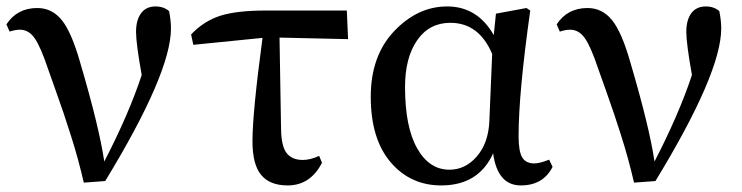

<svg xmlns="http://www.w3.org/2000/svg" viewBox="-20 -561 2304 596"><path d="M9.8 -462.9 0 -485.4Q33.2 -536.1 95.7 -536.1Q141.6 -536.1 171.9 -498.5Q202.1 -460.9 228.5 -368.2Q288.1 -166 303.7 -59.6Q379.9 -207 419.9 -328.1Q402.3 -425.8 402.3 -461.9Q402.3 -499 418 -520Q433.6 -541 462.9 -541Q488.3 -541 504.9 -526.4Q510.7 -497.1 510.7 -472.7Q510.7 -334 306.6 1L240.2 5.9Q231.4 -31.2 221.7 -67.4Q211.9 -103.5 198.7 -144.5Q185.5 -185.5 177.7 -209Q169.9 -232.4 152.3 -281.7Q134.8 -331.1 128.9 -347.7Q106.4 -415 87.9 -441.9Q69.3 -468.8 42 -468.8Q27.3 -468.8 9.8 -462.9Z M847.7 -444.3 852.5 -158.2Q853.5 -106.4 870.1 -85.4Q886.7 -64.5 919.9 -64.5Q943.4 -64.5 970.7 -77.1L979.5 -55.7Q943.4 14.6 873 14.6Q817.4 14.6 790.5 -18.1Q763.7 -50.8 763.7 -122.1Q763.7 -210.9 794.9 -443.4L580.1 -421.9L573.2 -454.1Q613.3 -496.1 664.1 -512.2Q714.8 -528.3 804.7 -528.3H1056.6L1060.5 -439.5Z M1499 -184.6 1507.8 -393.6Q1466.8 -490.2 1377.9 -490.2Q1312.5 -490.2 1274.9 -436Q1237.3 -381.8 1237.3 -291Q1237.3 -167 1274.9 -100.6Q1312.5 -34.2 1375 -34.2Q1424.8 -34.2 1460.4 -75.7Q1496.1 -117.2 1499 -184.6ZM1684.6 -65.4 1695.3 -43Q1666 14.6 1596.7 14.6Q1524.4 14.6 1510.7 -85Q1465.8 14.6 1349.6 14.6Q1253.9 14.6 1192.4 -57.6Q1130.9 -129.9 1130.9 -260.7Q1130.9 -387.7 1203.6 -464.4Q1276.4 -541 1368.2 -541Q1461.9 -541 1512.7 -452.1L1519.5 -518.6L1614.3 -536.1L1626 -528.3Q1589.8 -272.5 1589.8 -138.7Q1589.8 -90.8 1601.1 -72.3Q1612.3 -53.7 1638.7 -53.7Q1655.3 -53.7 1684.6 -65.4Z M1717.8 -462.9 1708 -485.4Q1741.2 -536.1 1803.7 -536.1Q1849.6 -536.1 1879.9 -498.5Q1910.2 -460.9 1936.5 -368.2Q1996.1 -166 2011.7 -59.6Q2087.9 -207 2127.9 -328.1Q2110.4 -425.8 2110.4 -461.9Q2110.4 -499 2126 -520Q2141.6 -541 2170.9 -541Q2196.3 -541 2212.9 -526.4Q2218.8 -497.1 2218.8 -472.7Q2218.8 -334 2014.6 1L1948.2 5.9Q1939.5 -31.2 1929.7 -67.4Q1919.9 -103.5 1906.7 -144.5Q1893.6 -185.5 1885.7 -209Q1877.9 -232.4 1860.4 -281.7Q1842.8 -331.1 1836.9 -347.7Q1814.5 -415 1795.9 -441.9Q1777.3 -468.8 1750 -468.8Q1735.4 -468.8 1717.8 -462.9Z"/></svg>

Font: GenYoMin TW TTF SemiBold
Style: Regular
Weight: 600
Version: Version 1.300